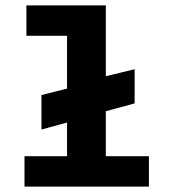

<svg xmlns="http://www.w3.org/2000/svg" viewBox="-20 -693 640 713"><path d="M71 0V-113H229V-238L134 -212V-340L229 -364V-560H78V-673H373V-410L480 -436V-309L373 -280V-113H533V0Z"/></svg>

Font: Inconsolata Expanded Black
Style: Regular
Weight: 900
Width: 7
Monospace: yes
Designer: Raph Levien, Cyreal, Brenton Simpson
Foundry: Raph Levien, Cyreal, Google
Version: Version 3.001; ttfautohint (v1.8.2.53-6de2)